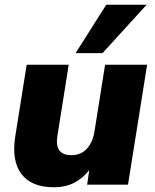

<svg xmlns="http://www.w3.org/2000/svg" viewBox="-20 -782 658 813"><path d="M28 0ZM209 11Q113 11 70.5 -45.5Q28 -102 45 -207L93 -508H271L223 -206Q210 -125 282 -125Q323 -125 348 -152.5Q373 -180 380 -225L425 -508H603L522 0H349L358 -62Q330 -26 293 -7.5Q256 11 209 11ZM300 -557 430 -762H601L414 -557Z"/></svg>

Font: Winston ExtraBold
Style: Italic
Weight: 800
Italic angle: -9°
Designer: Original fonts by Vernon Adams / Changes by Cristiano Sobral
Foundry: Original fonts by Vernon Adams / Changes by Cristiano Sobral
Version: Version 2.503;July 17, 2020;FontCreator 13.0.0.2655 64-bit